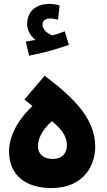

<svg xmlns="http://www.w3.org/2000/svg" viewBox="-20 -952 545 976"><path d="M330 -724 309 -793C290 -785 269 -778 246 -772C223 -780 196 -800 196 -828C196 -845 211 -858 233 -858C249 -858 262 -855 275 -852L283 -924C268 -929 250 -932 229 -932C174 -932 118 -903 118 -829C118 -796 137 -768 160 -749C147 -747 132 -744 111 -741L128 -669C199 -682 278 -705 330 -724ZM464 -205C464 -342 368 -446 207 -567L104 -446L145 -413C60 -332 26 -250 26 -182C26 -58 115 4 241 4C411 4 464 -118 464 -205ZM173 -209C173 -246 193 -291 244 -336C308 -284 320 -247 320 -212C320 -177 299 -144 247 -144C205 -144 173 -166 173 -209Z"/></svg>

Font: Noto Sans Arabic UI Extra
Style: Regular
Weight: 800
Designer: Nadine Chahine - Monotype Design Team
Foundry: Monotype Imaging Inc.
Version: Version 1.900